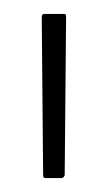

<svg xmlns="http://www.w3.org/2000/svg" viewBox="-20 -728 155 276"><path d="M45 -472Q44 -472 43 -473Q42 -474 42 -476L40 -704Q40 -706 41 -707Q42 -708 44 -708H72Q74 -708 74.5 -707Q75 -706 75 -704L73 -476Q72 -474 71 -473Q70 -472 68 -472Z"/></svg>

Font: Glory Thin Thin
Style: Regular
Weight: 250
Version: Version 1.011